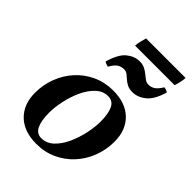

<svg xmlns="http://www.w3.org/2000/svg" viewBox="-232 -893 1014 1014"><g transform="rotate(45 275.0 -386.0)"><path d="M321 -431Q283 -431 253 -402.5Q223 -374 203 -330.5Q183 -287 172.5 -238Q162 -189 162 -148Q162 -90 177.5 -57Q193 -24 228 -24L231 16Q138 16 86.5 -34.5Q35 -85 35 -170Q35 -231 56 -285.5Q77 -340 115 -381.5Q153 -423 205 -447Q257 -471 319 -471ZM228 -24Q267 -24 297 -52.5Q327 -81 347 -125Q367 -169 377.5 -218Q388 -267 388 -307Q388 -366 372.5 -398.5Q357 -431 321 -431L319 -471Q412 -471 463.5 -420.5Q515 -370 515 -285Q515 -224 494 -169.5Q473 -115 435 -73.5Q397 -32 345 -8Q293 16 231 16ZM498 -674Q506 -673 513.5 -670.5Q521 -668 526 -663Q506 -593 470.5 -564.5Q435 -536 397 -536Q373 -536 357 -544Q341 -552 329 -563Q317 -574 306 -582.5Q295 -591 281 -591Q259 -591 243 -580.5Q227 -570 210 -540Q202 -541 194.5 -544Q187 -547 182 -551Q203 -624 237 -651.5Q271 -679 309 -679Q332 -679 348.5 -670.5Q365 -662 378 -651Q391 -640 402.5 -632Q414 -624 429 -624Q449 -624 465 -635Q481 -646 498 -674ZM528 -720H233Q233 -733 238 -754Q243 -775 247 -788H542Q542 -775 537.5 -754Q533 -733 528 -720Z"/></g></svg>

Font: Poltawski Nowy SemiBold
Style: Italic
Weight: 600
Italic angle: -12°
Version: Version 1.001;gftools[0.9.25]